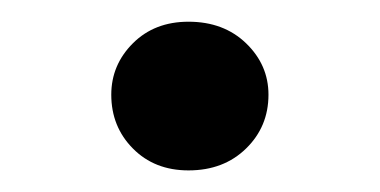

<svg xmlns="http://www.w3.org/2000/svg" viewBox="-20 -392 348 176"><path d="M152.8 -372.1Q185.1 -372.1 205.6 -352.3Q226.1 -332.5 226.1 -305.2Q226.1 -275.9 205.6 -255.9Q185.1 -235.8 152.8 -235.8Q121.6 -235.8 101.8 -255.9Q82 -275.9 82 -305.2Q82 -332.5 101.8 -352.3Q121.6 -372.1 152.8 -372.1Z"/></svg>

Font: Artifika
Style: Regular
Weight: 400
Designer: Yulya Zhdanova, Ivan Petrov | Cyreal.org
Foundry: Cyreal.org
Version: Version 1.102; ttfautohint (v1.8.4.7-5d5b)